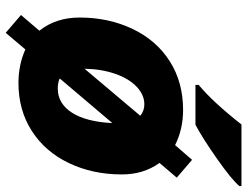

<svg xmlns="http://www.w3.org/2000/svg" viewBox="-116 -690 860 668"><g transform="rotate(90 314.0 -356.0)"><path d="M268.1 9.8Q206.1 9.8 151.9 -14.2L94.2 54.2L32.2 1L86.9 -63Q41 -120.1 41 -203.1Q41 -304.2 80.8 -387.5Q120.6 -470.7 193.4 -516.8Q266.1 -563 362.8 -563Q429.2 -563 484.9 -535.2L536.1 -594.2L598.1 -541L546.9 -481Q586.9 -425.3 586.9 -350.1Q586.9 -248.5 547.4 -165.8Q507.8 -83 435.5 -36.6Q363.3 9.8 268.1 9.8ZM342.8 -428.2Q310.1 -428.2 281.7 -401.4Q253.4 -374.5 236.8 -326.7Q220.2 -278.8 219.2 -220.2L382.8 -414.1Q365.7 -428.2 342.8 -428.2ZM288.1 -127Q340.3 -127 372.1 -176.5Q403.8 -226.1 408.2 -316.9L252.9 -133.8Q267.1 -127 288.1 -127ZM275.4 -617.2Q335.4 -667 413.1 -766.1H627.4V-758.8Q605.5 -732.4 533.9 -682.1Q462.4 -631.8 414.1 -606H275.4Z"/></g></svg>

Font: Open Sans Extrabold
Style: Italic
Weight: 800
Italic angle: -12°
Foundry: Ascender Corporation
Version: Version 1.10